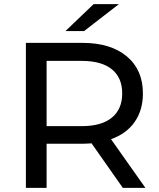

<svg xmlns="http://www.w3.org/2000/svg" viewBox="-20 -907 767 927"><path d="M432 -887H554L386 -757H296ZM516 -235 682 0H573L422 -215Q394 -213 378 -213H205V0H105V-700H378Q514 -700 592 -635Q670 -570 670 -456Q670 -375 630 -318Q590 -261 516 -235ZM205 -298H375Q470 -298 520 -339Q570 -380 570 -456Q570 -532 520 -572.5Q470 -613 375 -613H205Z"/></svg>

Font: false
Style: Regular
Weight: 500
Designer: Julieta Ulanovsky
Foundry: Julieta Ulanovsky
Version: Version 7.222;hotconv 1.0.109;makeotfexe 2.5.65596